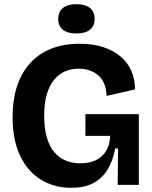

<svg xmlns="http://www.w3.org/2000/svg" viewBox="-20 -883 727 917"><path d="M320 14Q238 14 174.5 -25.5Q111 -65 75.5 -140.5Q40 -216 40 -324Q40 -403 60 -467Q80 -531 120.5 -577.5Q161 -624 221 -649Q281 -674 361 -674Q424 -674 473 -658Q522 -642 556 -613Q590 -584 607.5 -544Q625 -504 625 -456L489 -425Q488 -459 477.5 -483.5Q467 -508 449 -523.5Q431 -539 407 -547Q383 -555 356 -555Q321 -555 291.5 -542.5Q262 -530 239.5 -503.5Q217 -477 204 -434Q191 -391 191 -330Q191 -269 204 -225.5Q217 -182 240.5 -155Q264 -128 295.5 -115.5Q327 -103 364 -103Q407 -103 438 -118Q469 -133 487 -162.5Q505 -192 506 -234H388V-338H643V-218V0H542L544 -174H530Q519 -113 492.5 -71Q466 -29 423.5 -7.5Q381 14 320 14ZM345 -723Q303 -723 280.5 -741Q258 -759 258 -792Q258 -827 280.5 -845Q303 -863 345 -863Q387 -863 409.5 -845Q432 -827 432 -792Q432 -759 409.5 -741Q387 -723 345 -723Z"/></svg>

Font: Bricolage Grotesque 28pt
Style: Bold
Weight: 700
Designer: Mathieu Triay
Foundry: Atelier Triay
Version: Version 1.000;gftools[0.9.30]